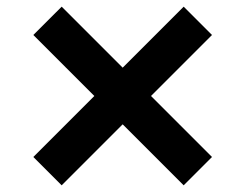

<svg xmlns="http://www.w3.org/2000/svg" viewBox="-20 -596 736 576"><path d="M616 -491 433 -308 616 -125 531 -40 348 -223 165 -40 80 -125 263 -308 80 -491 165 -576 348 -393 531 -576Z"/></svg>

Font: Madhuban Bold
Style: Regular
Weight: 700
Designer: jaikishan Patel
Foundry: MagicType
Version: Version 1.000